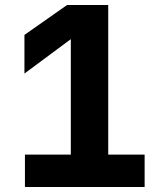

<svg xmlns="http://www.w3.org/2000/svg" viewBox="-20 -750 640 770"><path d="M560 0H80V-130H264V-593L78 -455V-610L249 -730H414V-130H560Z"/></svg>

Font: JetBrains Mono Extra Bold
Style: Regular
Weight: 800
Monospace: yes
Designer: Philipp Nurullin, Konstantin Bulenkov
Foundry: JetBrains
Version: 2.002